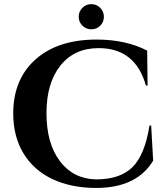

<svg xmlns="http://www.w3.org/2000/svg" viewBox="-20 -908 820 942"><path d="M366.2 -825.7Q366.2 -851.6 384.3 -869.6Q402.3 -887.7 428.2 -887.7Q453.6 -887.7 471.7 -869.6Q489.7 -851.6 489.7 -825.7Q489.7 -799.8 471.9 -782Q454.1 -764.2 428.2 -764.2Q402.3 -764.2 384.3 -782.2Q366.2 -800.3 366.2 -825.7ZM713.4 -292H721.7L731.4 -119.6Q650.4 14.2 450.7 14.2Q328.1 13.7 236.8 -29.5Q145.5 -72.8 95.2 -155.5Q44.9 -238.3 44.9 -351.1Q44.9 -519 154.3 -616.5Q263.7 -713.9 453.6 -713.9Q597.2 -713.9 702.1 -659.7L704.1 -488.3H695.8Q644.5 -671.9 463.4 -671.9Q344.7 -671.9 276.4 -586.2Q208 -500.5 208 -353Q208 -205.1 273.4 -117.9Q338.9 -30.8 450.7 -27.8Q568.4 -27.8 629.4 -87.4Q690.4 -147 713.4 -292Z"/></svg>

Font: Cinzel Bold
Style: Regular
Weight: 700
Designer: Natanael Gama
Version: Version 1.001;PS 001.001;hotconv 1.0.56;makeotf.lib2.0.21325